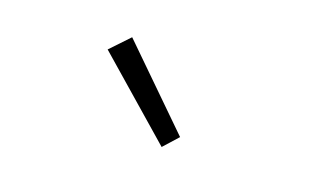

<svg xmlns="http://www.w3.org/2000/svg" viewBox="-41 -939 676 402"><g transform="rotate(15 297.0 -738.0)"><path d="M325 -635 357 -665 206 -841 163 -803Z"/></g></svg>

Font: Noto Sans JP Light
Style: Regular
Weight: 300
Designer: Ryoko NISHIZUKA (kana & ideographs); Paul D. Hunt (Latin, Greek & Cyrillic); Wenlong ZHANG (bopomofo); Sandoll Communica
Foundry: Adobe Systems Incorporated
Version: Version 1.004;PS 1.004;hotconv 1.0.82;makeotf.lib2.5.63406